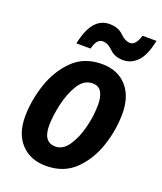

<svg xmlns="http://www.w3.org/2000/svg" viewBox="-141 -842 793 942"><g transform="rotate(20 256.0 -371.0)"><path d="M221 -606Q234 -660 265 -660Q293 -660 319 -633.5Q345 -607 390 -607Q432 -607 464 -640Q496 -673 512 -752H439Q423 -698 393 -698Q367 -698 340.5 -724.5Q314 -751 268 -751Q176 -751 147 -606ZM477 -359Q477 -450 429.5 -502Q382 -554 301 -554Q207 -554 148 -495Q89 -436 61 -350Q33 -264 33 -182Q33 -92 81.5 -41Q130 10 211 10Q303 10 361.5 -46.5Q420 -103 448.5 -188Q477 -273 477 -359ZM159 -181Q159 -232 173.5 -295Q188 -358 216.5 -403.5Q245 -449 289 -449Q322 -449 336 -424.5Q350 -400 350 -360Q350 -302 334.5 -240.5Q319 -179 290.5 -137Q262 -95 223 -95Q159 -95 159 -181Z"/></g></svg>

Font: Noto Sans UI SemiCondensed
Style: Bold Italic
Weight: 700
Width: 4
Designer: Monotype Design Team
Foundry: Monotype Imaging Inc.
Version: 1.001